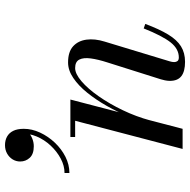

<svg xmlns="http://www.w3.org/2000/svg" viewBox="-16 -752 778 787"><g transform="rotate(-90 373.5 -359.0)"><path d="M513 10Q474 10 454.5 -5Q435 -20 435 -52Q435 -62 437.2 -72.5Q439.5 -83 441.5 -89.5L510.5 -308Q523 -346.5 527 -376.5Q531 -406.5 522.2 -423.5Q513.5 -440.5 487.5 -440.5Q464 -440.5 433.5 -414.5Q403 -388.5 372 -344.2Q341 -300 314.8 -245.2Q288.5 -190.5 273 -133H259Q270 -174.5 288.8 -220.8Q307.5 -267 332.5 -311Q357.5 -355 386.5 -391Q415.5 -427 447 -448.2Q478.5 -469.5 510.5 -469.5Q554 -469.5 576.8 -448.8Q599.5 -428 604 -393.8Q608.5 -359.5 596 -319.5L515 -52.5Q513.5 -48 512.8 -43.2Q512 -38.5 512 -34.5Q512 -26.5 516.2 -21Q520.5 -15.5 531 -15.5Q566 -15.5 592.8 -49.2Q619.5 -83 650 -159.5L668.5 -153Q647 -95.5 625.2 -59.5Q603.5 -23.5 576.8 -6.8Q550 10 513 10ZM156 0 271.5 -440.5H205V-460H358.5L238.5 0ZM57.5 -464V-484Q87 -484 116.2 -499.5Q145.5 -515 169.8 -541Q194 -567 207.2 -598.5Q220.5 -630 217.5 -662H236.5Q236.5 -647 226.2 -635.2Q216 -623.5 200 -616.8Q184 -610 167 -610Q135 -610 119.8 -626.5Q104.5 -643 104.5 -666Q104.5 -682.5 113.2 -696.8Q122 -711 137.2 -719.5Q152.5 -728 171.5 -728Q191 -728 206.2 -719.8Q221.5 -711.5 230 -694.5Q238.5 -677.5 238.5 -651Q238.5 -617.5 223 -584.2Q207.5 -551 181.8 -523.8Q156 -496.5 123.8 -480.2Q91.5 -464 57.5 -464Z"/></g></svg>

Font: Bodoni Moda
Style: Italic
Weight: 400
Italic angle: -13°
Designer: Owen Earl
Foundry: indestructible type
Version: Version 2.005